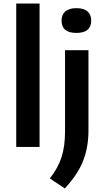

<svg xmlns="http://www.w3.org/2000/svg" viewBox="-20 -828 590 1082"><path d="M71.5 0V-808H203V0ZM345 234 261 177.5Q307.5 118 327 57Q346.5 -4 346.5 -86.5V-545H478.5V-92Q478.5 2.5 448 79.5Q417.5 156.5 345 234ZM410.5 -642.5Q327 -642.5 327 -712Q327 -745 347.8 -763.5Q368.5 -782 410.5 -782Q452.5 -782 473.2 -763.5Q494 -745 494 -712Q494 -642.5 410.5 -642.5Z"/></svg>

Font: Encode Sans Semi Expanded SemiBold
Style: Regular
Weight: 600
Width: 6
Designer: Multiple Designers
Foundry: Impallari Type
Version: Version 3.000; ttfautohint (v1.8.3) -l 8 -r 50 -G 200 -x 14 